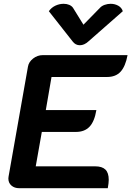

<svg xmlns="http://www.w3.org/2000/svg" viewBox="-20 -990 691 1010"><path d="M127 -639Q131 -664 154 -682Q177 -700 205 -700H651Q640 -641 614.5 -613Q589 -585 543 -585H251L221 -411H487Q477 -351 451 -323.5Q425 -296 379 -296H200L168 -115H481Q517 -115 534.5 -98Q552 -81 552 -44Q552 -28 547 0H81Q56 0 40 -14Q24 -28 24 -51Q24 -57 25 -61ZM506 -949Q515 -959 530.5 -964.5Q546 -970 562 -970Q584 -970 602 -960Q620 -950 626 -931L445 -772Q423 -752 400 -752Q377 -752 362 -772L237 -931Q250 -950 271 -960Q292 -970 315 -970Q331 -970 344 -964.5Q357 -959 364 -949L419 -860Z"/></svg>

Font: K2D
Style: Bold Italic
Weight: 700
Italic angle: -10°
Designer: Katatrad Aksorn Co.,Ltd.
Foundry: Cadson Demak Co.,Ltd.
Version: Version 1.000; ttfautohint (v1.6)